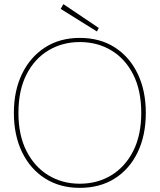

<svg xmlns="http://www.w3.org/2000/svg" viewBox="-20 -895 772 927"><path d="M365 12Q269 12 197.5 -33.5Q126 -79 86.5 -160.5Q47 -242 47 -350Q47 -457 86.5 -538.5Q126 -620 197.5 -666Q269 -712 365 -712Q463 -712 534.5 -666Q606 -620 645 -538.5Q684 -457 684 -350Q684 -242 645 -160.5Q606 -79 534.5 -33.5Q463 12 365 12ZM365 -8Q450 -8 517 -48.5Q584 -89 623 -165.5Q662 -242 662 -350Q662 -459 623 -535.5Q584 -612 517 -652Q450 -692 365 -692Q282 -692 214.5 -652Q147 -612 108 -535.5Q69 -459 69 -350Q69 -242 108 -165.5Q147 -89 214 -48.5Q281 -8 365 -8ZM448 -743 273 -852 286 -875 457 -760Z"/></svg>

Font: DM Sans 10pt Thin
Style: Regular
Weight: 250
Version: Version 4.004;gftools[0.9.30]